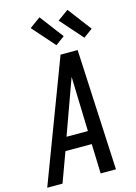

<svg xmlns="http://www.w3.org/2000/svg" viewBox="-157 -1053 800 1128"><g transform="rotate(-15 242.5 -489.5)"><path d="M-15 0 263 -735H367L403 0H310L304 -180H144L78 0ZM302 -260 295 -490Q294 -516 293.5 -541.5Q293 -567 292 -592Q283 -567 273.5 -541.5Q264 -516 255 -490L172 -260ZM424 -795 304 -931 370 -979 479 -835ZM254 -795 134 -931 200 -979 309 -835Z"/></g></svg>

Font: Iosevka Medium
Style: Italic
Weight: 500
Italic angle: -9°
Monospace: yes
Designer: Belleve Invis
Foundry: Belleve Invis
Version: Version 32.5.0; ttfautohint (v1.8.4)